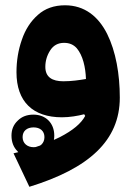

<svg xmlns="http://www.w3.org/2000/svg" viewBox="-20 -446 510 734"><path d="M305.7 -2.9C290.5 25.9 258.3 52.7 209 78.1C201.7 81.5 193.8 85.4 186 88.9C187 83.5 187.5 78.1 187.5 72.3C187.5 23.9 154.3 -7.8 107.9 -7.8C83.5 -7.8 63.5 -0.5 47.9 15.1C31.7 30.3 23.9 49.3 23.9 72.3C23.9 97.2 31.7 117.2 47.4 132.8C47.9 133.8 48.8 134.8 49.8 135.7C43.9 137.2 38.1 138.7 31.7 140.1L92.3 268.1C319.3 198.2 438 91.8 438 -72.8C438 -162.1 422.9 -249.5 389.6 -316.4C356 -383.3 303.2 -425.8 228.5 -425.8C187 -425.8 152.3 -413.6 125 -389.2C97.2 -364.7 76.7 -333 63.5 -293.9C49.8 -254.9 43 -213.4 43 -169.9C43 -57.1 106 2.4 216.8 2.4C246.1 2.4 277.8 -2.9 301.8 -9.3ZM308.6 -144C282.7 -139.6 253.4 -135.3 222.2 -135.3C179.7 -135.3 153.3 -150.9 153.3 -190.4C153.3 -213.4 159.7 -234.4 171.9 -253.4C184.1 -272.5 201.7 -282.2 225.1 -282.2C245.1 -282.2 261.2 -275.4 273.4 -261.7C296.9 -233.9 307.1 -188.5 308.6 -144ZM108.4 41C133.3 41 149.9 54.7 149.9 78.1C149.9 89.8 146 99.1 138.7 106.4C136.7 107.9 134.8 108.9 133.3 110.4C127.4 112.3 121.6 114.3 116.2 116.2C113.8 116.7 110.8 116.7 108.4 116.7C84.5 116.7 66.4 102.1 66.4 78.1C66.4 54.7 83 41 108.4 41Z"/></svg>

Font: Estedad Bold
Style: Regular
Weight: 700
Designer: Amin Abedi
Version: Version 7.3